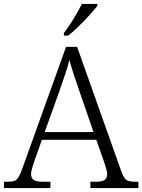

<svg xmlns="http://www.w3.org/2000/svg" viewBox="-22 -951 720 971"><path d="M-2 0V-32H19Q40 -32 51.5 -36.5Q63 -41 71.5 -55Q80 -69 90 -96L312 -714H368L592 -83Q604 -51 616.5 -41.5Q629 -32 661 -32H678V0H435V-32H463Q496 -32 508 -41.5Q520 -51 520 -71Q520 -83 513.5 -103.5Q507 -124 503 -136L465 -244H190L153 -140Q149 -127 142 -105.5Q135 -84 135 -71Q135 -51 148 -41.5Q161 -32 196 -32H233V0ZM204 -283H451L382 -483Q367 -525 352.5 -569.5Q338 -614 329 -648Q322 -618 307.5 -575.5Q293 -533 279 -492ZM301 -784Q316 -803 333 -829Q350 -855 365.5 -882Q381 -909 392 -931H470V-921Q457 -904 431 -875Q405 -846 375.5 -817.5Q346 -789 323 -771H301Z"/></svg>

Font: Noto Serif Sinhala Light
Style: Regular
Weight: 300
Designer: Jelle Bosma - Monotype Design Team
Foundry: Monotype Imaging Inc.
Version: Version 2.007; ttfautohint (v1.8.4.7-5d5b)